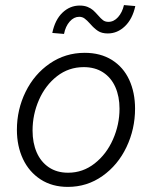

<svg xmlns="http://www.w3.org/2000/svg" viewBox="-20 -732 601 760"><path d="M46.9 -218.3Q46.9 -298.3 81.3 -368.4Q115.7 -438.5 177.2 -480.7Q238.8 -522.9 315.4 -522.9Q377.9 -522.9 423.1 -494.6Q468.3 -466.3 491.5 -416Q514.6 -365.7 514.6 -301.8Q514.6 -221.2 480.7 -149.9Q446.8 -78.6 385.7 -35.4Q324.7 7.8 248.5 7.8Q186.5 7.8 140.9 -21.7Q95.2 -51.3 71 -102.5Q46.9 -153.8 46.9 -218.3ZM453.1 -301.8Q453.1 -350.1 436.5 -387.5Q419.9 -424.8 387.9 -445.6Q356 -466.3 311.5 -466.3Q252 -466.3 205.8 -430.4Q159.7 -394.5 134.3 -336.7Q108.9 -278.8 108.9 -215.3Q108.9 -166.5 125.2 -128.9Q141.6 -91.3 173.3 -69.8Q205.1 -48.3 249.5 -48.3Q308.1 -48.3 354.7 -85Q401.4 -121.6 427.2 -180.2Q453.1 -238.8 453.1 -301.8ZM295.4 -710Q313.5 -710 326.7 -704.6Q339.8 -699.2 348.4 -691.7Q356.9 -684.1 367.7 -671.9Q379.4 -658.2 387.9 -651.9Q396.5 -645.5 409.2 -645.5Q430.7 -645.5 447.3 -664.1Q463.9 -682.6 470.7 -711.9L515.6 -708Q504.4 -656.7 474.6 -628.2Q444.8 -599.6 406.7 -599.6Q382.8 -599.6 367.7 -609.6Q352.5 -619.6 336.9 -637.7Q324.2 -651.9 314.9 -658.7Q305.7 -665.5 293.5 -665.5Q272.5 -665.5 255.9 -646.7Q239.3 -627.9 233.4 -597.7L187 -601.6Q197.8 -653.8 227.3 -681.9Q256.8 -710 295.4 -710Z"/></svg>

Font: Reddit Sans Vanilla Light
Style: Italic
Weight: 300
Italic angle: -11.25°
Designer: Stephen Hutchings
Version: Version 1.013